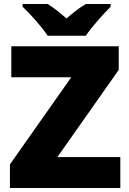

<svg xmlns="http://www.w3.org/2000/svg" viewBox="-20 -947 651 967"><path d="M220 -767H412C443 -813 503 -879 537 -913V-927H413C378 -907 350 -884 315 -854C280 -884 255 -905 220 -927H94V-913C132 -877 190 -813 220 -767ZM586 0V-156H269L578 -595V-714H37V-558H339L30 -119V0Z"/></svg>

Font: Noto Sans Arabic UI Bk
Style: Regular
Weight: 900
Designer: Monotype Design Team, Nadine Chahine and Nizar Qandah
Foundry: Monotype Imaging Inc.
Version: Version 2.010